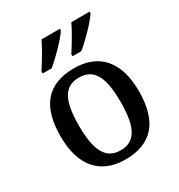

<svg xmlns="http://www.w3.org/2000/svg" viewBox="-182 -888 951 1020"><g transform="rotate(-30 293.5 -378.0)"><path d="M321 -619V-606H375C420 -642 497 -721 518 -756V-766H406C385 -721 349 -662 321 -619ZM138 -619V-606H193C238 -642 315 -721 336 -756V-766H223C202 -721 166 -662 138 -619ZM292 10C451 10 534 -81 534 -269C534 -457 443 -547 295 -547C135 -547 53 -457 53 -269C53 -81 144 10 292 10ZM294 -45C200 -45 166 -122 166 -269C166 -417 199 -491 293 -491C387 -491 421 -417 421 -269C421 -122 388 -45 294 -45Z"/></g></svg>

Font: Noto Serif Yezidi Medium
Style: Regular
Weight: 500
Designer: Dalton Maag Ltd
Foundry: Dalton Maag Ltd
Version: Version 1.001